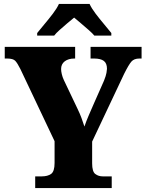

<svg xmlns="http://www.w3.org/2000/svg" viewBox="-20 -951 738 971"><path d="M158 0V-59H191Q221 -59 238.5 -71.5Q256 -84 256 -127V-237L83 -602Q68 -632 57 -643.5Q46 -655 16 -655H4V-714H360V-655H356Q326 -655 307.5 -641Q289 -627 289 -602Q289 -591 292.5 -576Q296 -561 303 -546L372 -401Q385 -374 392 -354.5Q399 -335 407 -311Q416 -338 429 -368Q442 -398 456 -430L506 -543Q516 -568 518.5 -583Q521 -598 521 -603Q521 -631 505 -643Q489 -655 456 -655H438V-714H696V-655H685Q658 -655 644.5 -639.5Q631 -624 608 -578L446 -235V-125Q446 -83 462 -71Q478 -59 500 -59H545V0ZM168 -784Q183 -803 205 -829Q227 -855 247.5 -882Q268 -909 278 -931H433Q443 -909 463.5 -882Q484 -855 506 -829Q528 -803 543 -784V-771H457Q449 -781 430 -798Q411 -815 390 -832.5Q369 -850 355 -862Q340 -850 320 -833Q300 -816 281.5 -799.5Q263 -783 254 -771H168Z"/></svg>

Font: Noto Serif Armenian SemiCondensed Black
Style: Regular
Weight: 900
Width: 4
Designer: Monotype Design Team
Foundry: Monotype Imaging Inc.
Version: Version 2.008; ttfautohint (v1.8.4.7-5d5b)